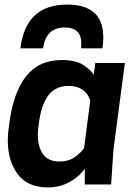

<svg xmlns="http://www.w3.org/2000/svg" viewBox="-20 -805 592 838"><path d="M2 0ZM525 -530H396ZM189 13Q89 13 46 -62Q14 -116 14 -193Q14 -222 19 -255Q36 -398 92.5 -470.5Q149 -543 249 -543Q309 -543 342.5 -522Q376 -501 389 -478L396 -530H525L475 -150L465 0H350V-69Q326 -34 283.5 -10.5Q241 13 189 13ZM239 -100Q279 -100 306.5 -119.5Q334 -139 347 -159L374 -367Q352 -430 279 -430Q222 -430 190.5 -388Q159 -346 149 -262Q145 -237 145 -217Q145 -164 168 -132Q191 -100 239 -100ZM427 -594H334L335 -615Q335 -685 263 -685Q180 -685 168 -594H69Q92 -785 273 -785Q414 -785 429 -671L431 -642Q431 -620 427 -594Z"/></svg>

Font: Tanohe Sans SemiBold
Style: Italic
Weight: 600
Designer: Village Type and Design LLC & Cristiano Sobral
Foundry: Cooper Hewitt Smithsonian Design Museum
Version: Version 1.00;September 29, 2021;FontCreator 13.0.0.2655 64-b